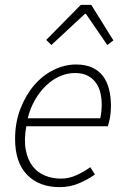

<svg xmlns="http://www.w3.org/2000/svg" viewBox="-20 -757 511 789"><path d="M191 -572 170 -593 312 -737H355L446 -591L421 -572L333 -700H329ZM42 -186Q42 -254 64 -310.5Q86 -367 121 -407.5Q156 -448 201 -470Q246 -492 292 -492Q331 -492 358.5 -479.5Q386 -467 403 -444.5Q420 -422 428 -390.5Q436 -359 436 -322Q436 -296 432 -274Q428 -252 423 -238H88Q78 -181 86 -140.5Q94 -100 114 -74Q134 -48 164.5 -35.5Q195 -23 231 -23Q263 -23 294 -37Q325 -51 351 -70L370 -40Q341 -19 304 -3.5Q267 12 225 12Q141 12 91.5 -38.5Q42 -89 42 -186ZM94 -271H392Q398 -299 398 -328Q398 -352 392.5 -375.5Q387 -399 374 -417Q361 -435 340 -446Q319 -457 288 -457Q256 -457 225.5 -443.5Q195 -430 169 -405Q143 -380 123.5 -346Q104 -312 94 -271Z"/></svg>

Font: TypoPRO Source Sans Pro
Style: Italic
Weight: 300
Italic angle: -11°
Designer: Paul D. Hunt
Foundry: Adobe Systems Incorporated
Version: Version 1.075;PS 2.000;hotconv 1.0.86;makeotf.lib2.5.63406